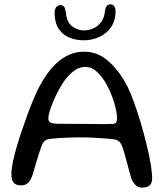

<svg xmlns="http://www.w3.org/2000/svg" viewBox="-20 -844 766 884"><path d="M634.5 20Q618 20 606.2 9.8Q594.5 -0.5 585.5 -19.5Q581 -34.5 575.2 -55.5Q569.5 -76.5 563.8 -98.2Q558 -120 552.5 -139.2Q547 -158.5 542.5 -170Q536.5 -186.5 526.8 -194Q517 -201.5 495 -204Q484.5 -205 461.2 -206.8Q438 -208.5 410.8 -210Q383.5 -211.5 359.5 -211.5Q323 -211.5 286 -210Q249 -208.5 222.5 -206Q199.5 -204.5 189.2 -197.8Q179 -191 172 -174Q166 -158.5 158.8 -135.5Q151.5 -112.5 144.2 -87.2Q137 -62 130 -38.5Q121 -13.5 109.2 -2Q97.5 9.5 76.5 9.5Q62 9.5 52 4.2Q42 -1 37.2 -12.8Q32.5 -24.5 32.5 -43.5Q32.5 -64.5 39 -96.8Q45.5 -129 56.8 -167.5Q68 -206 81.8 -246.5Q95.5 -287 109.5 -324.5Q123.5 -362 136.5 -392.5Q149.5 -423 159 -441Q176 -474 197.2 -504Q218.5 -534 244.2 -556.8Q270 -579.5 300.5 -592.8Q331 -606 367.5 -606Q427.5 -606 474.5 -566.5Q521.5 -527 557 -463.5Q569.5 -443 583.2 -408.8Q597 -374.5 611 -332.8Q625 -291 637.2 -246.5Q649.5 -202 659.5 -159.5Q669.5 -117 675 -81.5Q680.5 -46 680.5 -23Q680.5 0.5 668.2 10.2Q656 20 634.5 20ZM500.5 -273.5Q511.5 -275 515.2 -281Q519 -287 519 -301Q519 -318 513.2 -343.2Q507.5 -368.5 497.2 -396.8Q487 -425 473.5 -450Q454 -487 428.2 -511.5Q402.5 -536 372.5 -536Q341.5 -536 312.8 -511.8Q284 -487.5 261 -448.5Q251.5 -432.5 241.2 -412Q231 -391.5 222.5 -370.2Q214 -349 208.2 -330.2Q202.5 -311.5 202.5 -298.5Q202.5 -284.5 213.8 -279.2Q225 -274 253.5 -274Q318.5 -274 366 -273.5Q413.5 -273 446.2 -272.8Q479 -272.5 500.5 -273.5ZM366 -658.5Q328.5 -658.5 298 -671.5Q267.5 -684.5 249.5 -712.5Q231.5 -740.5 231.5 -784.5Q231.5 -802 239 -811.2Q246.5 -820.5 258 -820.5Q270.5 -820.5 276 -811.5Q281.5 -802.5 284 -782Q288 -740.5 313 -722.2Q338 -704 366 -704Q389 -704 410 -713.5Q431 -723 445.5 -742.2Q460 -761.5 463 -791Q465 -809.5 471.8 -816.8Q478.5 -824 488.5 -824Q498 -824 505 -816.5Q512 -809 512 -792.5Q512 -749 491.2 -719Q470.5 -689 437.2 -673.8Q404 -658.5 366 -658.5Z"/></svg>

Font: Gluten Light
Style: Regular
Weight: 300
Designer: Tyler Finck
Foundry: Etcetera Type Company
Version: Version 1.300